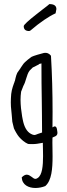

<svg xmlns="http://www.w3.org/2000/svg" viewBox="-20 -767 326 936"><path d="M128.4 -618.2C175.8 -658.7 216.8 -686.5 251 -702.1C253.4 -714.8 254.9 -720.7 254.9 -722.7C254.9 -738.8 243.7 -747.1 220.7 -747.1C216.8 -743.2 206.1 -734.9 188 -721.2L156.2 -696.3C118.7 -667 95.7 -646 95.7 -639.6C95.7 -624 104 -615.7 122.6 -615.7ZM258.8 -129.9C256.3 -155.3 246.1 -153.3 235.8 -146C236.3 -171.4 236.3 -196.3 236.3 -221.2C236.3 -314.5 233.9 -404.3 228.5 -495.1C221.7 -504.4 210.4 -511.7 193.8 -508.8C182.1 -506.3 141.1 -494.1 135.7 -490.7L136.7 -491.7C132.8 -489.3 100.1 -466.3 91.3 -451.7L80.6 -436V-435.5L64 -411.6C60.1 -403.3 57.6 -394.5 55.7 -386.2L52.7 -373C51.8 -371.1 52.2 -373.5 48.8 -361.8V-362.8C38.6 -334.5 34.2 -318.8 33.2 -287.6C32.7 -280.8 32.7 -273.4 32.7 -268.1C32.7 -252 33.7 -240.7 34.7 -232.9C35.6 -224.6 36.6 -216.3 37.1 -208L40 -173.8C40 -173.3 45.9 -147.5 47.9 -141.1C49.8 -136.2 56.2 -125 58.6 -120.6C64 -111.3 67.4 -106.4 72.8 -99.6C84 -86.4 101.1 -71.8 116.7 -65.4C123 -64.5 130.9 -64.5 137.2 -64.5C154.8 -64.5 167 -66.9 179.7 -69.3L189 -70.8C188.5 -64 189 -67.9 189 -59.6C189 -52.7 189 -42.5 189.5 -35.2C189.5 -25.4 189.9 -16.1 189.9 -6.3C189.9 41 186 87.4 163.1 101.1C158.7 104 155.8 105 152.3 105C146 105 140.1 99.6 134.3 95.2C127.4 90.3 119.6 84.5 110.4 84.5C103.5 84.5 95.7 87.9 85.9 97.7C87.9 134.8 119.6 149.4 152.8 149.4C169.4 149.4 186 146 200.7 140.1C231.9 113.3 236.3 55.2 236.3 -4.9C236.3 -18.1 235.8 -31.2 235.8 -44.4C235.4 -53.7 235.4 -63 235.4 -71.8C235.4 -80.6 235.4 -87.9 235.8 -96.2C235.8 -96.7 239.3 -98.1 242.2 -99.6L241.7 -99.1C252.9 -103.5 264.6 -107.9 258.3 -131.3ZM182.1 -449.2C182.1 -391.1 182.6 -331.5 183.6 -281.2C184.1 -230.5 185.1 -179.7 185.1 -121.1C193.4 -123.5 170.4 -116.2 165 -114.3C157.7 -111.3 152.3 -108.9 147 -108.9C143.6 -108.9 137.2 -110.8 130.9 -114.3C110.4 -125.5 97.7 -148.4 90.8 -184.1C90.3 -186.5 87.9 -198.7 87.9 -199.2C83.5 -225.6 80.1 -254.4 80.1 -280.8C80.1 -293.9 81.1 -307.1 83 -320.3C83 -321.3 92.8 -346.7 93.8 -348.1C100.1 -359.4 104 -371.1 107.4 -383.3C111.8 -398.4 117.2 -414.1 124.5 -422.9L139.6 -438L155.8 -445.8H155.3L168.9 -452.6C170.9 -457 174.8 -455.1 182.1 -458Z"/></svg>

Font: Amatic Mod Bold ONEptTWO
Style: Bold
Weight: 700
Designer: David Occhino Design
Foundry: David Occhino Design
Version: Version 1.2